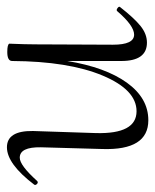

<svg xmlns="http://www.w3.org/2000/svg" viewBox="21 -468 448 554"><g transform="rotate(-90 245.0 -191.0)"><path d="M490 -77Q493 -80 498.5 -76Q504 -72 502 -69Q470 -28 447 -9.5Q424 9 399 9Q346 9 346 -65V-221Q328 -111 283.5 -49Q239 13 175 13Q88 13 92 -119L97 -297Q98 -358 67 -358Q45 -358 0 -308Q-4 -304 -8.5 -308Q-13 -312 -11 -316Q49 -395 97 -395Q145 -395 144 -320L138 -138Q135 -21 201 -21Q263 -21 304 -119Q345 -217 346 -380Q346 -394 372 -394Q394 -394 396 -388Q396 -387 395.5 -375Q395 -363 394.5 -345Q394 -327 394 -312L393 -89Q393 -28 422 -28Q448 -28 490 -77Z"/></g></svg>

Font: Cormorant Upright Light
Style: Regular
Weight: 300
Designer: Christian Thalmann (Catharsis Fonts)
Foundry: Catharsis Fonts
Version: Version 3.302;PS 003.302;hotconv 1.0.88;makeotf.lib2.5.64775